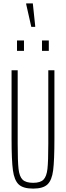

<svg xmlns="http://www.w3.org/2000/svg" viewBox="-20 -1101 388 1129"><path d="M48 -286V-688H84V-256Q84 -153 89 -108Q94 -63 113 -44.5Q132 -26 175 -26Q217 -26 235.5 -44.5Q254 -63 259 -108Q264 -153 264 -256V-688H300V-286Q300 -158 292.5 -99.5Q285 -41 259 -16.5Q233 8 175 8Q116 8 90 -16.5Q64 -41 56 -99.5Q48 -158 48 -286ZM80 -802V-863H121V-802ZM227 -802V-863H267V-802ZM164 -943 134 -1076V-1081H173L187 -948V-943Z"/></svg>

Font: Saira Ultra Condensed Thin
Style: Regular
Weight: 100
Width: 1
Designer: Hector Gatti with collaboration of the Omnibus-Type team
Foundry: Omnibus-Type
Version: Version 1.001; ttfautohint (v1.8)